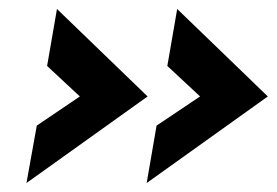

<svg xmlns="http://www.w3.org/2000/svg" viewBox="-20 -490 617 428"><path d="M309 -275 39 -82 62 -210 158 -275 85 -343 107 -470ZM577 -275 307 -82 329 -210 426 -275 353 -343 375 -470Z"/></svg>

Font: Open Sauce One ExtraBold Italic
Style: Regular
Weight: 800
Italic angle: -10°
Designer: Alfredo Marco Pradil
Foundry: Creative Sauce Fz LLC
Version: Version 1.477